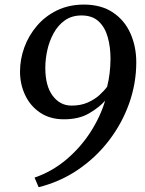

<svg xmlns="http://www.w3.org/2000/svg" viewBox="-20 -768 620 820"><path d="M145 31.5 127.5 -9.5Q202 -35 262.8 -86.2Q323.5 -137.5 366 -203.2Q408.5 -269 429 -338Q403.5 -309 360.2 -283.8Q317 -258.5 253 -258.5Q194 -258.5 152 -286.5Q110 -314.5 87.8 -361Q65.5 -407.5 65.5 -462.5Q65.5 -515 84 -565.8Q102.5 -616.5 137.8 -657.8Q173 -699 223.2 -723.5Q273.5 -748 337 -748.5Q412 -748.5 462 -715Q512 -681.5 537 -625.5Q562 -569.5 562 -502Q562 -412.5 531.8 -327Q501.5 -241.5 446 -168.8Q390.5 -96 314 -43.8Q237.5 8.5 145 31.5ZM285.5 -317Q325 -317 354.8 -330.2Q384.5 -343.5 405 -362.2Q425.5 -381 437.5 -397.5Q451.5 -453 452 -516.5Q452 -567 440.2 -609.2Q428.5 -651.5 401.2 -676.8Q374 -702 328 -702Q286.5 -702 257 -681Q227.5 -660 209 -626.2Q190.5 -592.5 182 -553.5Q173.5 -514.5 173.5 -478Q173.5 -401 205 -359Q236.5 -317 285.5 -317Z"/></svg>

Font: Merriweather Text Regular
Style: Italic
Weight: 400
Italic angle: -7.8°
Designer: Eben Sorkin
Foundry: Eben Sorkin
Version: Version 2.100; ttfautohint (v1.7.19-72a1) -l 8 -r 50 -G 200 